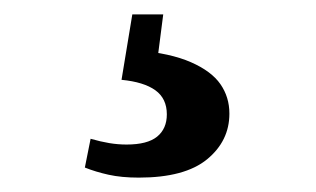

<svg xmlns="http://www.w3.org/2000/svg" viewBox="-20 -23 440 267"><path d="M149 88 164 -3H207L198 67L171 47Q217 51 245.5 63.5Q274 76 286.5 94Q299 112 299 135Q299 173 268 198.5Q237 224 173 224Q149 224 131 220Q113 216 98 210L106 170Q120 174 132 176Q144 178 156 178Q185 178 198.5 167Q212 156 212 136Q212 114 196 102.5Q180 91 149 88Z"/></svg>

Font: Source Serif 4 36pt
Style: Bold
Weight: 700
Designer: Frank Grießhammer
Foundry: Adobe Systems Incorporated
Version: Version 4.004;hotconv 1.0.116;makeotfexe 2.5.65601